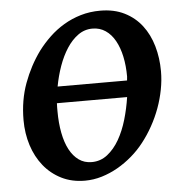

<svg xmlns="http://www.w3.org/2000/svg" viewBox="-49 -676 679 737"><g transform="rotate(-5 291.0 -307.5)"><path d="M576.2 -377.9Q576.2 -343.3 569.3 -307.6Q562.5 -272 549.8 -237.3Q537.1 -202.6 519 -170.2Q501 -137.7 479 -109.9Q458.5 -83.5 432.1 -60.8Q405.8 -38.1 376.2 -21.2Q346.7 -4.4 314.5 5.4Q282.2 15.1 249.5 15.1Q198.7 15.1 158.9 -4.9Q119.1 -24.9 91.3 -59.3Q63.5 -93.8 48.8 -139.6Q34.2 -185.5 34.2 -236.8Q34.2 -313.5 58.1 -378.4Q82 -443.4 121.1 -497.1Q141.6 -524.4 167 -548.6Q192.4 -572.8 222.7 -590.8Q252.9 -608.9 288.3 -619.4Q323.7 -629.9 363.8 -629.9Q417 -629.9 457 -609.9Q497.1 -589.8 523.4 -555.4Q549.8 -521 563 -475.1Q576.2 -429.2 576.2 -377.9ZM167.5 -290.5Q167 -284.2 167 -274.4V-259.8Q167 -214.4 174.3 -176.3Q181.6 -138.2 196 -111.1Q210.4 -84 231.7 -68.8Q252.9 -53.7 281.2 -53.7Q315.4 -53.7 341.8 -74.5Q368.2 -95.2 387.5 -128.7Q406.7 -162.1 419.2 -204.6Q431.6 -247.1 438 -290.5ZM444.8 -369.1Q444.8 -410.2 437.3 -445.8Q429.7 -481.4 415 -507.8Q400.4 -534.2 378.4 -549.1Q356.4 -564 328.1 -564Q297.4 -564 272.7 -546.1Q248 -528.3 229 -499Q210 -469.7 196.5 -431.9Q183.1 -394 175.8 -354H443.4Z"/></g></svg>

Font: Gentium Book Basic
Style: Bold Italic
Weight: 700
Italic angle: -8°
Designer: J. Victor Gaultney and Annie Olsen
Foundry: SIL International
Version: Version 1.102; 2013; Maintenance release